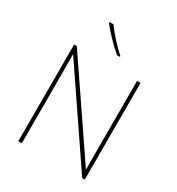

<svg xmlns="http://www.w3.org/2000/svg" viewBox="-219 -1090 1135 1228"><g transform="rotate(30 349.0 -476.0)"><path d="M575 0 130 -655H128Q129 -597 129 -502V0H103V-714H123L567 -61H569Q568 -111 568 -211V-714H594V0ZM396 -798V-792H375Q337 -824 296 -866.5Q255 -909 227 -945V-952H257Q278 -920 319.5 -874.5Q361 -829 396 -798Z"/></g></svg>

Font: Noto Sans UI Thin
Style: Regular
Weight: 250
Designer: Monotype Design Team
Foundry: Monotype Imaging Inc.
Version: Version 1.001